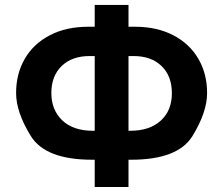

<svg xmlns="http://www.w3.org/2000/svg" viewBox="-20 -744 900 774"><path d="M361.8 -518.1H341.8Q270 -518.1 228.5 -477.8Q187 -437.5 187 -369.1Q187 -300.8 231 -258.8Q274.9 -216.8 355 -216.8H361.8ZM361.8 9.8V-100.1H351.1Q163.1 -100.1 104 -196Q44.9 -292 44.9 -369.1Q44.9 -446.3 79.8 -506.8Q114.7 -567.4 180.7 -601.8Q246.6 -636.2 335.9 -636.2H361.8V-724.1H498V-636.2H523.9Q612.8 -636.2 678.7 -601.8Q744.6 -567.4 779.8 -506.8Q814.9 -446.3 814.9 -369.1Q814.9 -292 756.1 -196Q697.3 -100.1 508.8 -100.1H498V9.8ZM498 -216.8H504.9Q583.5 -216.8 628.2 -257.8Q672.9 -298.8 672.9 -368.2Q672.9 -437.5 631.3 -477.8Q589.8 -518.1 518.1 -518.1H498Z"/></svg>

Font: OpenSans-Bold
Style: Bold
Weight: 700
Foundry: Ascender Corporation
Version: Version 1.10